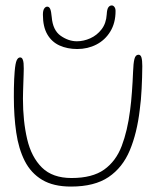

<svg xmlns="http://www.w3.org/2000/svg" viewBox="-20 -658 598 707"><path d="M241.5 29Q176.5 29 135.2 4.2Q94 -20.5 71.2 -65.2Q48.5 -110 39.8 -170Q31 -230 31 -301Q31 -317 31.2 -333.8Q31.5 -350.5 32.2 -366.5Q33 -382.5 34 -394.5Q36.5 -425.5 41.5 -436Q46.5 -446.5 54 -446.5Q60 -446.5 63 -440.5Q66 -434.5 66.8 -425Q67.5 -415.5 67.5 -405Q67.5 -397 67 -383.2Q66.5 -369.5 66 -353.5Q65.5 -337.5 65 -322Q64.5 -306.5 64.5 -294.5Q64.5 -212 80 -145.8Q95.5 -79.5 134.5 -41Q173.5 -2.5 243.5 -2.5Q320 -2.5 363.5 -33.5Q407 -64.5 428.2 -120.5Q449.5 -176.5 459 -251.5Q461 -267 462.8 -284.2Q464.5 -301.5 465.8 -319.5Q467 -337.5 468.2 -356.2Q469.5 -375 470 -393.5Q471 -425 475 -440.8Q479 -456.5 490 -456.5Q498 -456.5 501 -446Q504 -435.5 504 -414.5Q504 -393 503.2 -372Q502.5 -351 501.5 -330.8Q500.5 -310.5 498.8 -291Q497 -271.5 494.5 -253Q484.5 -168 458 -104.5Q431.5 -41 379.8 -6Q328 29 241.5 29ZM264.5 -477.5Q228 -477.5 199.2 -490.5Q170.5 -503.5 154.2 -531.5Q138 -559.5 138 -604Q138 -619.5 142.8 -626.5Q147.5 -633.5 154 -633.5Q161 -633.5 164.8 -625.2Q168.5 -617 170.5 -595Q174.5 -546.5 203.5 -526.2Q232.5 -506 263 -506Q288 -506 312.5 -517Q337 -528 354 -550Q371 -572 373 -605Q374 -624 379 -631Q384 -638 391.5 -638Q397 -638 401.2 -632.5Q405.5 -627 405.5 -617.5Q405.5 -573.5 386.2 -542Q367 -510.5 335 -494Q303 -477.5 264.5 -477.5Z"/></svg>

Font: Gluten Thin Thin
Style: Regular
Weight: 250
Version: Version 1.300